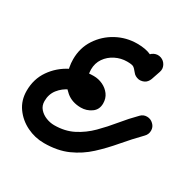

<svg xmlns="http://www.w3.org/2000/svg" viewBox="-148 -747 936 941"><g transform="rotate(30 320.5 -276.5)"><path d="M534 -536Q530 -523 525.5 -511Q521 -499 517 -486Q510 -467 491 -457.5Q472 -448 453 -455Q433 -462 424 -480.5Q415 -499 421 -519Q426 -532 430 -544Q434 -556 438 -569Q445 -589 464 -598Q483 -607 503 -600Q522 -593 531.5 -574.5Q541 -556 534 -536ZM500 -462Q483 -450 462 -453Q441 -456 429 -472Q415 -490 406 -495Q397 -500 370 -500Q336 -500 305 -484.5Q274 -469 255 -441.5Q236 -414 236 -378Q236 -363 240.5 -343Q245 -323 256 -307.5Q267 -292 286 -292Q289 -292 283.5 -288.5Q278 -285 276 -281Q272 -276 271 -270Q270 -267 270 -264.5Q270 -262 270 -263Q270 -264 270 -263Q270 -262 270 -260Q271 -258 272 -256Q274 -252 271 -254Q268 -256 264 -256Q228 -256 194 -240.5Q160 -225 138 -197Q116 -169 116 -130Q116 -104 131.5 -86.5Q147 -69 170 -60Q193 -51 216 -51Q276 -51 323 -75Q370 -99 408.5 -137.5Q447 -176 482 -219Q517 -262 555 -300Q569 -315 590 -315Q611 -315 626 -300Q641 -286 641 -265Q641 -244 626 -229Q580 -182 538.5 -133Q497 -84 452 -42.5Q407 -1 350 24.5Q293 50 216 50Q165 50 119 27.5Q73 5 44 -35.5Q15 -76 15 -130Q15 -197 50.5 -248Q86 -299 143 -328Q200 -357 264 -357Q291 -357 315.5 -345.5Q340 -334 355.5 -313Q371 -292 371 -263Q371 -228 344.5 -209.5Q318 -191 286 -191Q236 -191 202.5 -219Q169 -247 152 -290Q135 -333 135 -378Q135 -442 168 -492.5Q201 -543 254.5 -572Q308 -601 370 -601Q419 -601 450 -586Q481 -571 509 -533Q522 -517 519 -496Q516 -475 500 -462Z"/></g></svg>

Font: FRB American Cursive Guidelines Arrows Ultra
Style: Bold Italic
Weight: 1000
Italic angle: -25°
Version: Version 2.0;Modular Font Editor K font №1